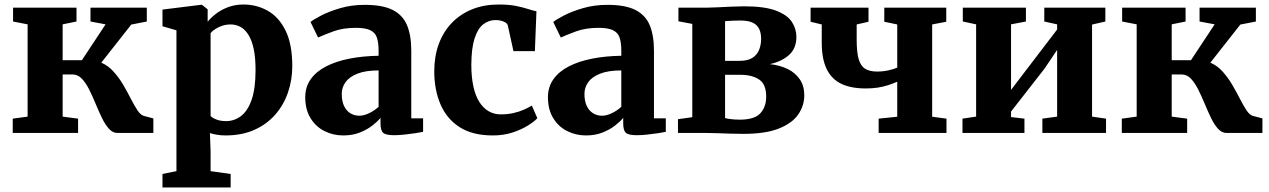

<svg xmlns="http://www.w3.org/2000/svg" viewBox="-20 -590 5633 852"><path d="M36.5 0V-63.5L102.5 -72.5V-482L38 -494.5V-556H319.5V-494.5L258 -482V-323H343.5L448.5 -482L381.5 -494.5V-556H631.5V-494.5L562.5 -481L429.5 -312Q460.5 -298.5 484.2 -272Q508 -245.5 526.8 -213.5Q545.5 -181.5 560.8 -151.5Q576 -121.5 589.8 -100.8Q603.5 -80 617.5 -76L660.5 -64.5V0H501.5Q480 0 463.2 -18.8Q446.5 -37.5 432.2 -67Q418 -96.5 404.2 -129.8Q390.5 -163 375.8 -192.5Q361 -222 343.2 -240.8Q325.5 -259.5 302.5 -259.5H258V-72.5L326.5 -63.5V0Z M701 242V182L763 169.5V-455.5L701 -473.5V-547.5L874 -569H876L901.5 -548.5V-493.5Q915.5 -511.5 938.8 -529.2Q962 -547 992.8 -558.5Q1023.5 -570 1060 -570Q1119 -570 1168.2 -542.2Q1217.5 -514.5 1247.2 -454.2Q1277 -394 1277 -296Q1277 -235.5 1258 -180Q1239 -124.5 1201.5 -81.5Q1164 -38.5 1108.8 -13.8Q1053.5 11 980 11Q962 11 942.2 7.8Q922.5 4.5 911.5 0.5L914.5 82V169.5L1003.5 182V242ZM983 -52.5Q1019 -52.5 1048.8 -74.5Q1078.5 -96.5 1096.2 -146.2Q1114 -196 1114 -279.5Q1114 -333.5 1106 -371.8Q1098 -410 1083 -434.5Q1068 -459 1047.8 -470.2Q1027.5 -481.5 1004 -481.5Q984 -481.5 966.5 -475.8Q949 -470 935.5 -461.2Q922 -452.5 914.5 -443V-75.5Q921.5 -67 940 -59.8Q958.5 -52.5 983 -52.5Z M1503 11Q1458 11 1419.5 -8.5Q1381 -28 1357.8 -66Q1334.5 -104 1334.5 -158.5Q1334.5 -204.5 1359.2 -239Q1384 -273.5 1428.2 -296Q1472.5 -318.5 1531.8 -330Q1591 -341.5 1660 -342.5V-364.5Q1660 -400.5 1652.5 -423Q1645 -445.5 1623 -456Q1601 -466.5 1559 -466.5Q1501.5 -466.5 1458.5 -450.5Q1415.5 -434.5 1391.5 -423.5L1358 -492.5Q1370.5 -503 1405 -521Q1439.5 -539 1489.8 -553.8Q1540 -568.5 1599 -568.5Q1677.5 -568.5 1722.2 -546Q1767 -523.5 1786 -478.5Q1805 -433.5 1805 -364.5V-65H1857.5V-5Q1846 -2.5 1823.5 1Q1801 4.5 1775.2 7.2Q1749.5 10 1729 10Q1692.5 10 1680.5 -0.5Q1668.5 -11 1668.5 -42.5V-67Q1656 -51.5 1632.8 -33.2Q1609.5 -15 1577 -2Q1544.5 11 1503 11ZM1575 -76.5Q1595 -76.5 1619 -88.2Q1643 -100 1660 -116V-277.5Q1602 -277.5 1565.8 -263Q1529.5 -248.5 1513 -225Q1496.5 -201.5 1496.5 -173.5Q1496.5 -142.5 1506.2 -121Q1516 -99.5 1533.8 -88Q1551.5 -76.5 1575 -76.5Z M2167 11Q2076.5 11 2019.2 -26Q1962 -63 1934.5 -127.5Q1907 -192 1907 -273.5Q1907 -340 1927 -394.5Q1947 -449 1984.8 -488.2Q2022.5 -527.5 2075.2 -548.8Q2128 -570 2193 -570Q2237.5 -570 2269 -563.8Q2300.5 -557.5 2322.5 -550.2Q2344.5 -543 2360.5 -540L2353.5 -363H2258.5L2233.5 -476.5Q2231.5 -485 2222.5 -490.5Q2213.5 -496 2201.8 -498.5Q2190 -501 2180 -501Q2148.5 -501 2124.2 -482Q2100 -463 2086 -419.8Q2072 -376.5 2071.5 -303.5Q2071.5 -248.5 2080.5 -207Q2089.5 -165.5 2106.8 -138Q2124 -110.5 2148.2 -96.5Q2172.5 -82.5 2201.5 -82.5Q2232.5 -82.5 2258 -88.2Q2283.5 -94 2304 -103Q2324.5 -112 2340 -121.5L2364.5 -65.5Q2352 -51.5 2323.5 -33.5Q2295 -15.5 2255 -2.2Q2215 11 2167 11Z M2580 11Q2535 11 2496.5 -8.5Q2458 -28 2434.8 -66Q2411.5 -104 2411.5 -158.5Q2411.5 -204.5 2436.2 -239Q2461 -273.5 2505.2 -296Q2549.5 -318.5 2608.8 -330Q2668 -341.5 2737 -342.5V-364.5Q2737 -400.5 2729.5 -423Q2722 -445.5 2700 -456Q2678 -466.5 2636 -466.5Q2578.5 -466.5 2535.5 -450.5Q2492.5 -434.5 2468.5 -423.5L2435 -492.5Q2447.5 -503 2482 -521Q2516.5 -539 2566.8 -553.8Q2617 -568.5 2676 -568.5Q2754.5 -568.5 2799.2 -546Q2844 -523.5 2863 -478.5Q2882 -433.5 2882 -364.5V-65H2934.5V-5Q2923 -2.5 2900.5 1Q2878 4.5 2852.2 7.2Q2826.5 10 2806 10Q2769.5 10 2757.5 -0.5Q2745.5 -11 2745.5 -42.5V-67Q2733 -51.5 2709.8 -33.2Q2686.5 -15 2654 -2Q2621.5 11 2580 11ZM2652 -76.5Q2672 -76.5 2696 -88.2Q2720 -100 2737 -116V-277.5Q2679 -277.5 2642.8 -263Q2606.5 -248.5 2590 -225Q2573.5 -201.5 2573.5 -173.5Q2573.5 -142.5 2583.2 -121Q2593 -99.5 2610.8 -88Q2628.5 -76.5 2652 -76.5Z M3278.5 4Q3251 4 3220.5 3Q3190 2 3161.5 1Q3133 0 3111.5 0H2988.5V-61L3052 -70V-484L2990.5 -495.5V-556H3116.5Q3134 -556 3163.5 -557.5Q3193 -559 3225 -560.5Q3257 -562 3282 -562Q3373 -562 3423.5 -542.8Q3474 -523.5 3494 -492.8Q3514 -462 3514 -426.5Q3514 -375 3481 -345.8Q3448 -316.5 3396 -305.5Q3441.5 -300.5 3475.8 -283.5Q3510 -266.5 3529.5 -237.5Q3549 -208.5 3549 -167Q3549 -122 3522.8 -83Q3496.5 -44 3437.2 -20Q3378 4 3278.5 4ZM3262 -59Q3329 -59 3354.5 -87.8Q3380 -116.5 3380 -161Q3380 -216.5 3348.5 -237.2Q3317 -258 3267 -258H3197.5V-66Q3204 -64 3214 -62.5Q3224 -61 3236.8 -60Q3249.5 -59 3262 -59ZM3197.5 -320H3262Q3298.5 -320 3319.2 -333.5Q3340 -347 3348.8 -369.5Q3357.5 -392 3357.5 -418Q3357.5 -442.5 3349.2 -460.8Q3341 -479 3321 -489Q3301 -499 3264 -499Q3246.5 -499 3229.8 -498.2Q3213 -497.5 3197.5 -496Z M3879 0V-63.5L3961.5 -72V-227.5Q3941.5 -218.5 3920.2 -211.8Q3899 -205 3874.8 -201.2Q3850.5 -197.5 3821.5 -197.5Q3756 -197.5 3713 -218.2Q3670 -239 3648.2 -284Q3626.5 -329 3626.5 -400.5V-481.5L3577 -493.5V-556H3834V-493.5L3781.5 -481.5V-414Q3781.5 -359 3790.2 -328.2Q3799 -297.5 3818.8 -285Q3838.5 -272.5 3872 -272.5Q3899 -272.5 3924 -278.2Q3949 -284 3961.5 -290V-481.5L3904 -493.5V-556H4179V-493.5L4116.5 -481.5V-72L4180 -63.5V0Z M4251 0V-63.5L4311.5 -72.5V-482L4252.5 -494.5V-556H4532.5V-494.5L4466.5 -482V-191L4522.5 -264.5L4671 -459V-482L4614 -494.5V-556H4885V-494.5L4826 -481V-72.5L4888 -63.5V0H4605.5V-63.5L4671 -72.5V-368.5L4615.5 -286L4466.5 -95V-70.5L4526 -63.5V0Z M4958 0V-63.5L5024 -72.5V-482L4959.5 -494.5V-556H5241V-494.5L5179.5 -482V-323H5265L5370 -482L5303 -494.5V-556H5553V-494.5L5484 -481L5351 -312Q5382 -298.5 5405.8 -272Q5429.5 -245.5 5448.2 -213.5Q5467 -181.5 5482.2 -151.5Q5497.5 -121.5 5511.2 -100.8Q5525 -80 5539 -76L5582 -64.5V0H5423Q5401.5 0 5384.8 -18.8Q5368 -37.5 5353.8 -67Q5339.5 -96.5 5325.8 -129.8Q5312 -163 5297.2 -192.5Q5282.5 -222 5264.8 -240.8Q5247 -259.5 5224 -259.5H5179.5V-72.5L5248 -63.5V0Z"/></svg>

Font: Merriweather ExtraBold
Style: Regular
Weight: 800
Version: Version 2.100